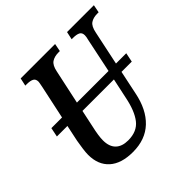

<svg xmlns="http://www.w3.org/2000/svg" viewBox="-183 -881 1057 1057"><g transform="rotate(-45 345.5 -352.0)"><path d="M691 -714 682 -668H671Q640 -668 620 -654.5Q600 -641 592 -600L550 -401H630L619 -347H539L510 -209Q489 -104 429 -47Q369 10 272 10Q182 10 134 -33Q86 -76 86 -154Q86 -172 90 -201Q94 -230 98 -252L118 -347H36L47 -401H130L172 -597Q178 -627 178 -632Q178 -653 163.5 -660.5Q149 -668 121 -668H111L121 -714H389L380 -668H369Q338 -668 317.5 -654.5Q297 -641 289 -601L246 -401H492L534 -602Q539 -620 539 -632Q539 -653 524.5 -660.5Q510 -668 482 -668H472L482 -714ZM480 -347H235L214 -248Q200 -187 200 -153Q200 -104 225.5 -79Q251 -54 299 -54Q368 -54 403 -99Q438 -144 455 -230Z"/></g></svg>

Font: Noto Serif CondSemiBold
Style: Italic
Weight: 600
Width: 3
Italic angle: -12°
Designer: Monotype Design Team
Foundry: Monotype Imaging Inc.
Version: Version 1.001